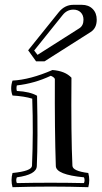

<svg xmlns="http://www.w3.org/2000/svg" viewBox="-20 -757 422 798"><path d="M240 -694 122 -547 136 -529 309 -639Q327 -650 327 -675Q327 -694 315.5 -705.5Q304 -717 285 -717Q258 -717 240 -694ZM97 -548 224 -706Q249 -737 285 -737H320Q348 -737 365 -720Q382 -703 382 -675Q382 -640 357 -624L165 -502H130ZM329 -20Q213 -31 212 -67Q207 -216 208 -429Q204 -437 191 -442Q123 -410 50 -402Q47 -390 50 -379Q105 -376 134 -359Q138 -177 133 -67Q132 -31 50 -20Q45 -8 50 4Q190 1 329 4Q334 -8 329 -20ZM347 -38Q355 -8 347 21Q190 16 32 21Q24 -8 32 -38Q112 -46 113 -68Q119 -207 114 -347Q81 -357 32 -360Q21 -389 32 -422Q106 -426 198 -466Q251 -462 277 -434Q275 -194 281 -68Q282 -46 347 -38Z"/></svg>

Font: Jacques Francois Shadow
Style: Regular
Weight: 400
Designer: Alexei Vanyashin, Nikita Kanarev (i@xarsok.ru)
Foundry: Cyreal (www.cyreal.org)
Version: Version 1.003